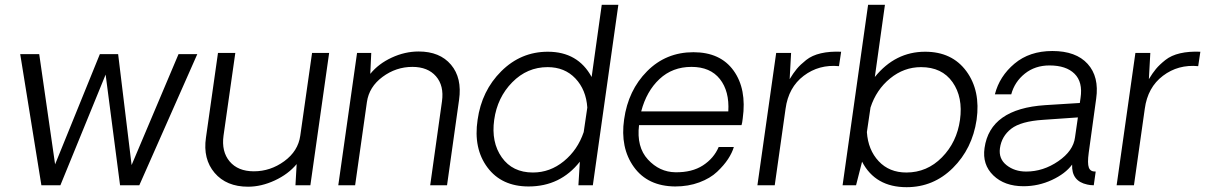

<svg xmlns="http://www.w3.org/2000/svg" viewBox="-20 -770 5009 798"><path d="M800 -545 559 0H479L419 -460L231 0H152L64 -545H143L209 -87L395 -545H471L527 -84L722 -545Z M1348 -550 1270 0H1208L1213 -88Q1178 -46 1122 -20Q1066 6 1011 6Q921 6 872 -51.5Q823 -109 836 -198L886 -550H958L909 -206Q900 -140 934.5 -99Q969 -58 1035 -58Q1104 -58 1161.5 -100Q1219 -142 1228 -206L1277 -550Z M1720 -556Q1808 -556 1854.5 -501Q1901 -446 1888 -355L1838 0H1768L1817 -349Q1826 -414 1792 -453Q1758 -492 1694 -492Q1626 -492 1570 -450.5Q1514 -409 1505 -346L1456 0H1386L1464 -550H1523L1519 -463Q1553 -505 1608 -530.5Q1663 -556 1720 -556Z M2550 -750 2444 0H2384L2390 -98Q2309 5 2177 5Q2065 5 2006 -74Q1947 -153 1965 -272Q1982 -393 2063.5 -474Q2145 -555 2257 -555Q2382 -555 2439 -450L2481 -750ZM2195 -53Q2266 -53 2323.5 -100Q2381 -147 2406 -221L2421 -323Q2416 -397 2371.5 -444Q2327 -491 2256 -491Q2171 -491 2109 -428Q2047 -365 2034 -272Q2021 -179 2065.5 -116Q2110 -53 2195 -53Z M3067 -278Q3065 -259 3062 -250H2636Q2625 -159 2673 -107Q2721 -55 2787 -54Q2856 -53 2901.5 -82.5Q2947 -112 2967 -159H3030Q3023 -135 3006 -109Q2989 -83 2960.5 -56Q2932 -29 2886.5 -12Q2841 5 2786 5Q2672 4 2614.5 -76Q2557 -156 2574 -274Q2591 -395 2669.5 -474Q2748 -553 2862 -553Q2974 -553 3029 -476.5Q3084 -400 3067 -278ZM2854 -492Q2775 -492 2721 -441.5Q2667 -391 2645 -307H3007Q3012 -391 2972 -441.5Q2932 -492 2854 -492Z M3476 -555 3467 -495Q3384 -503 3320.5 -455Q3257 -407 3245 -318L3200 0H3128L3206 -550H3268L3262 -441Q3277 -466 3291.5 -483.5Q3306 -501 3330.5 -520.5Q3355 -540 3392 -548.5Q3429 -557 3476 -555Z M3825 -555Q3937 -555 3996.5 -474Q4056 -393 4039 -272Q4021 -152 3940.5 -72Q3860 8 3748 8Q3618 8 3563 -98L3538 0H3482L3588 -750H3658L3616 -450Q3701 -555 3825 -555ZM3747 -53Q3833 -53 3895 -116Q3957 -179 3970 -272Q3983 -366 3939 -428.5Q3895 -491 3808 -491Q3737 -491 3679.5 -444Q3622 -397 3598 -323L3583 -221Q3588 -147 3632 -100Q3676 -53 3747 -53Z M4234 4Q4155 4 4108.5 -41Q4062 -86 4072 -155Q4095 -318 4324 -333L4468 -342L4471 -363Q4481 -429 4446 -463.5Q4411 -498 4342 -498Q4282 -498 4239.5 -464Q4197 -430 4183 -378H4115Q4134 -453 4196.5 -505.5Q4259 -558 4354 -558Q4452 -558 4500.5 -504.5Q4549 -451 4536 -360L4505 -135Q4499 -91 4505.5 -73.5Q4512 -56 4534 -57L4526 0Q4511 0 4499 -3Q4433 -17 4436 -86Q4408 -48 4352 -22Q4296 4 4234 4ZM4245 -57Q4316 -57 4378.5 -100Q4441 -143 4448 -199L4460 -282L4316 -272Q4223 -266 4183 -235Q4143 -204 4136 -154Q4130 -110 4163.5 -83.5Q4197 -57 4245 -57Z M4969 -555 4960 -495Q4877 -503 4813.5 -455Q4750 -407 4738 -318L4693 0H4621L4699 -550H4761L4755 -441Q4770 -466 4784.5 -483.5Q4799 -501 4823.5 -520.5Q4848 -540 4885 -548.5Q4922 -557 4969 -555Z"/></svg>

Font: Oakes Grotesk Light
Style: Italic
Weight: 300
Italic angle: -8°
Designer: Samuel Oakes
Foundry: Samuel Oakes
Version: Version 1.000;PS 001.000;hotconv 1.0.88;makeotf.lib2.5.64775